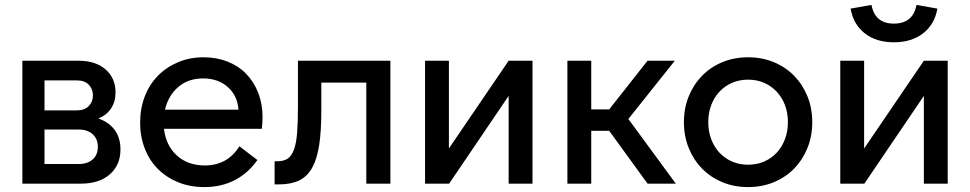

<svg xmlns="http://www.w3.org/2000/svg" viewBox="-20 -747 3946 781"><path d="M71 -500H300Q369 -500 409.5 -464.5Q450 -429 450 -371Q450 -333 431.5 -305.5Q413 -278 380 -265Q422 -251 446 -219Q470 -187 470 -139Q470 -76 427 -38Q384 0 309 0H71ZM302 -80Q336 -80 357 -98.5Q378 -117 378 -150Q378 -182 357 -201Q336 -220 302 -220H161V-80ZM292 -298Q324 -298 341 -315.5Q358 -333 358 -359Q358 -385 341 -402.5Q324 -420 292 -420H161V-298Z M811 14Q753 14 705 -5.5Q657 -25 622.5 -59.5Q588 -94 569 -142.5Q550 -191 550 -248Q550 -306 569 -355Q588 -404 622.5 -439Q657 -474 704.5 -494Q752 -514 808 -514Q861 -514 905.5 -496.5Q950 -479 981.5 -446.5Q1013 -414 1030.5 -369Q1048 -324 1048 -270Q1048 -249 1045 -223H647Q655 -155 699.5 -114.5Q744 -74 813 -74Q905 -74 954 -152L1027 -96Q989 -42 934.5 -14Q880 14 811 14ZM806 -428Q746 -428 705.5 -393.5Q665 -359 651 -301H950Q946 -358 906.5 -393Q867 -428 806 -428Z M1097 -91H1107Q1133 -91 1149 -101Q1165 -111 1175 -136.5Q1185 -162 1188.5 -205.5Q1192 -249 1192 -316V-500H1568V0H1470V-411H1287V-296Q1287 -215 1278.5 -158Q1270 -101 1250 -65Q1230 -29 1197 -13Q1164 3 1115 3H1097Z M1806 -500V-143L2049 -500H2146V0H2049V-357L1807 0H1709V-500Z M2385 -302H2458L2614 -500H2725L2536 -263L2729 0H2614L2458 -215H2385V0H2288V-500H2385Z M3023 14Q2966 14 2918 -6Q2870 -26 2835.5 -61.5Q2801 -97 2781.5 -145Q2762 -193 2762 -250Q2762 -307 2781.5 -355Q2801 -403 2835.5 -438.5Q2870 -474 2918 -494Q2966 -514 3023 -514Q3080 -514 3128 -494Q3176 -474 3210.5 -438.5Q3245 -403 3264.5 -355Q3284 -307 3284 -250Q3284 -193 3264.5 -145Q3245 -97 3210.5 -61.5Q3176 -26 3128 -6Q3080 14 3023 14ZM3023 -77Q3059 -77 3088.5 -90Q3118 -103 3139.5 -126Q3161 -149 3173 -181Q3185 -213 3185 -250Q3185 -288 3173 -319.5Q3161 -351 3139.5 -374Q3118 -397 3088.5 -410Q3059 -423 3023 -423Q2987 -423 2957.5 -410Q2928 -397 2906.5 -374Q2885 -351 2873 -319.5Q2861 -288 2861 -250Q2861 -213 2873 -181Q2885 -149 2906.5 -126Q2928 -103 2957.5 -90Q2987 -77 3023 -77Z M3495 -500V-143L3738 -500H3835V0H3738V-357L3496 0H3398V-500ZM3616 -575Q3544 -575 3497.5 -611.5Q3451 -648 3440 -712L3525 -727Q3539 -651 3616 -651Q3694 -651 3708 -727L3793 -712Q3782 -648 3735 -611.5Q3688 -575 3616 -575Z"/></svg>

Font: NT Somic Medium
Style: Regular
Weight: 500
Designer: Ravid Balaliev — lead type designer, mastering
Michael Voronin — secret advisor, marketing
Ivan Kovalenko — best boy
Foundry: NT Type
Version: Version 0.7